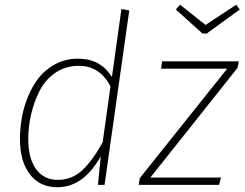

<svg xmlns="http://www.w3.org/2000/svg" viewBox="-20 -778 1029 808"><path d="M974 -758 989 -738 850 -637H832L720 -738L738 -758L845 -673ZM491 -740 524 -734 420 0H392L404 -120Q331 10 221 10Q148 10 106 -44Q64 -98 64 -193Q64 -236 71.5 -280.5Q79 -325 97.5 -370.5Q116 -416 143.5 -451Q171 -486 213.5 -508.5Q256 -531 309 -531Q403 -531 451 -454ZM985 -520 980 -493 613 -31H910L902 0H564L568 -28L936 -489H658L662 -520ZM311 -501Q255 -501 212 -471Q169 -441 145.5 -393.5Q122 -346 110.5 -295Q99 -244 99 -194Q99 -111 132 -66Q165 -21 223 -21Q282 -21 325.5 -61Q369 -101 412 -179L445 -414Q401 -501 311 -501Z"/></svg>

Font: Fira Sans UltraLight
Style: Italic
Weight: 200
Italic angle: -8°
Designer: Carrois Corporate & Edenspiekermann AG
Foundry: Carrois Corporate GbR & Edenspiekermann AG
Version: Version 4.203;PS 004.203;hotconv 1.0.88;makeotf.lib2.5.64775